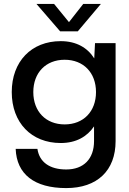

<svg xmlns="http://www.w3.org/2000/svg" viewBox="-20 -720 660 980"><path d="M290 10C369 10 425 -23 460 -75V0C460 91 407 145 318 145C233 145 181 107 171 40H60C65 169 155 240 318 240C476 240 570 151 570 0V-500H465L461 -422C427 -476 370 -510 290 -510C140 -510 40 -406 40 -250C40 -94 140 10 290 10ZM310 -85C214 -85 150 -151 150 -250C150 -349 214 -415 310 -415C406 -415 470 -349 470 -250C470 -151 406 -85 310 -85ZM377 -560 495 -700H405L332 -607L256 -700H166L287 -560Z"/></svg>

Font: Goli Medium
Style: Regular
Weight: 500
Designer: jaikishan Patel
Foundry: MagicType
Version: Version 1.000;Glyphs 3.2 (3242)